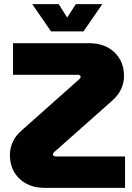

<svg xmlns="http://www.w3.org/2000/svg" viewBox="-20 -909 640 929"><path d="M196 0Q121 0 74.5 -44Q28 -88 28 -159Q28 -191 41 -221Q54 -251 86 -279L366 -528Q370 -533 370 -537Q370 -547 357 -547H43V-700H412Q487 -700 533.5 -656Q580 -612 580 -541Q580 -509 566.5 -479Q553 -449 524 -423L241 -172Q236 -167 236 -163Q236 -152 251 -152H585V0ZM227 -757 136 -889H264L305 -824L347 -889H475L384 -757Z"/></svg>

Font: MuseoModerno ExtraBold
Style: Regular
Weight: 800
Designer: Pablo Cosgaya, Héctor Gatti, Marcela Romero, and the Authors of The MuseoModerno Project.
Foundry: Omnibus-Type Team
Version: Version 1.001